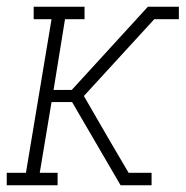

<svg xmlns="http://www.w3.org/2000/svg" viewBox="-22 -550 551 570"><path d="M-2 0V-37H55L131 -493H78V-530H229V-493H171L137 -283H191L417 -530H457L454 -514L457 -530H509V-493H436L227 -265L304 -132L371 -18L360 -37H428V0H369L372 -16L369 0H336L192 -247H131L96 -37H149V0Z"/></svg>

Font: Iosevka Slab XLtObl
Style: Regular
Weight: 200
Italic angle: -9°
Monospace: yes
Designer: Belleve Invis
Foundry: Belleve Invis
Version: Version 11.1.1; ttfautohint (v1.8.3)